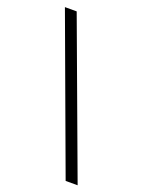

<svg xmlns="http://www.w3.org/2000/svg" viewBox="-138 -779 623 843"><g transform="rotate(20 174.0 -357.0)"><path d="M70 -715 335 1H279L15 -715Z"/></g></svg>

Font: Noto Sans Lao SemiCondensed Light
Style: Regular
Weight: 300
Width: 4
Designer: Monotype Design Team
Foundry: Monotype Imaging Inc.
Version: Version 2.003; ttfautohint (v1.8.4.7-5d5b)